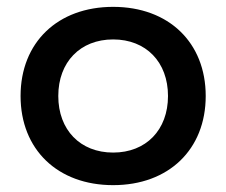

<svg xmlns="http://www.w3.org/2000/svg" viewBox="-20 -530 660 560"><path d="M310 -510C148 -510 40 -406 40 -250C40 -94 148 10 310 10C472 10 580 -94 580 -250C580 -406 472 -510 310 -510ZM310 -85C214 -85 150 -151 150 -250C150 -349 214 -415 310 -415C406 -415 470 -349 470 -250C470 -151 406 -85 310 -85Z"/></svg>

Font: Goli Medium
Style: Regular
Weight: 500
Designer: jaikishan Patel
Foundry: MagicType
Version: Version 1.000;Glyphs 3.2 (3242)